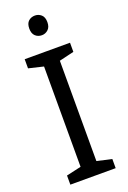

<svg xmlns="http://www.w3.org/2000/svg" viewBox="-172 -971 683 1027"><g transform="rotate(-20 169.5 -457.5)"><path d="M298 0H40V-52L124 -71V-642L40 -662V-714H298V-662L214 -642V-71L298 -52ZM171 -915Q191 -915 206.5 -901.5Q222 -888 222 -859Q222 -831 206.5 -817Q191 -803 171 -803Q149 -803 134 -817Q119 -831 119 -859Q119 -888 134 -901.5Q149 -915 171 -915Z"/></g></svg>

Font: Noto Sans Ol Chiki
Style: Regular
Weight: 400
Designer: Monotype Design Team, Lewis McGuffie
Foundry: Monotype Imaging Inc.
Version: Version 2.003